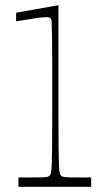

<svg xmlns="http://www.w3.org/2000/svg" viewBox="-20 -719 413 739"><path d="M51 0V-36Q65 -36 78 -36Q91 -36 100 -36Q142 -36 154 -37Q166 -38 170 -42Q174 -45 176 -53Q178 -61 179 -83Q180 -105 180.5 -149.5Q181 -194 181 -271Q181 -380 181 -449Q181 -518 180.5 -557.5Q180 -597 179.5 -615Q179 -633 178.5 -638.5Q178 -644 176 -646Q175 -649 171 -651Q167 -653 157 -653Q145 -653 118 -649Q91 -645 42 -637V-670L205 -699Q205 -592 205 -485Q205 -378 205 -271Q205 -194 205.5 -149.5Q206 -105 207 -83Q208 -61 210 -53Q212 -45 216 -42Q221 -38 232.5 -37Q244 -36 282 -36Q291 -36 304.5 -36Q318 -36 331 -36V0Z"/></svg>

Font: Ojuju ExtraLight
Style: Regular
Weight: 200
Designer: Chisaokwu Joboson, Mirko Velimirovic
Foundry: Udi Foundry
Version: Version 1.000